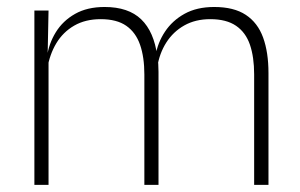

<svg xmlns="http://www.w3.org/2000/svg" viewBox="-20 -516 838 536"><path d="M729.5 0H689.5V-308.5Q689.5 -356.5 677.8 -391Q666 -425.5 639 -444Q612 -462.5 567 -462.5Q525.5 -462.5 494.5 -445Q463.5 -427.5 444.2 -397.2Q425 -367 419 -328.5L407.5 -361.5H414.5Q420 -396.5 440.5 -427.5Q461 -458.5 495.2 -477.5Q529.5 -496.5 578 -496.5Q633 -496.5 666.2 -474.5Q699.5 -452.5 714.5 -411.2Q729.5 -370 729.5 -312ZM115.5 0H76V-486.5H115.5L113 -362L115.5 -360.5ZM422.5 0H383V-308Q383 -356.5 371 -391Q359 -425.5 332.5 -444Q306 -462.5 261 -462.5Q218.5 -462.5 187.2 -444.5Q156 -426.5 137.2 -395.2Q118.5 -364 112 -324L100 -356H111Q116 -394 135.8 -426Q155.5 -458 189.5 -477.2Q223.5 -496.5 272 -496.5Q338.5 -496.5 374.2 -462Q410 -427.5 419 -359.5Q421 -348.5 421.8 -337.5Q422.5 -326.5 422.5 -315Z"/></svg>

Font: Anek Devanagari Medium ExtraLight
Style: Regular
Weight: 250
Version: Version 1.003